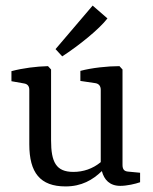

<svg xmlns="http://www.w3.org/2000/svg" viewBox="-20 -660 547 688"><path d="M482 -7V-41L440 -45C427 -46 419 -51 419 -69V-411L408 -423C366 -423 309 -417 268 -406V-370L322 -362C334 -360 341 -352 341 -338V-79C312 -55 278 -44 243 -44C181 -44 163 -79 163 -157V-411L152 -423C111 -422 62 -416 21 -405V-369L66 -361C79 -359 85 -351 85 -338V-143C85 -41 124 8 215 8C272 8 312 -15 345 -47C353 -16 373 6 411 6C435 6 465 -1 482 -7ZM203 -458C263 -497 335 -555 365 -594L312 -640L179 -484Z"/></svg>

Font: Yrsa
Style: Regular
Weight: 400
Designer: Anna Giedrys (Yrsa+Rasa design), David Brezina (Yrsa art-direction, Rasa art-direction, design)
Foundry: Rosetta Type Foundry
Version: Version 1.001;PS 1.1;hotconv 1.0.88;makeotf.lib2.5.647800